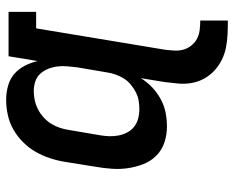

<svg xmlns="http://www.w3.org/2000/svg" viewBox="-90 -478 779 640"><g transform="rotate(-90 300.0 -158.5)"><path d="M551 211Q528 211 505 210Q482 209 460 204.5Q438 200 418.5 190Q399 180 383.5 165.5Q368 151 357.5 132Q347 113 343 91Q339 69 341 46Q343 23 346 0L359 -79Q346 -58 328 -41Q310 -24 288.5 -12.5Q267 -1 244 3.5Q221 8 198 8Q170 8 144.5 -0.5Q119 -9 100.5 -27.5Q82 -46 72.5 -70.5Q63 -95 59 -121.5Q55 -148 57 -176Q59 -204 64 -232L80 -332Q84 -357 92 -381.5Q100 -406 113 -429Q126 -452 145.5 -471.5Q165 -491 188 -504Q211 -517 236.5 -522.5Q262 -528 287 -528Q311 -528 334 -521.5Q357 -515 373.5 -500.5Q390 -486 400.5 -465.5Q411 -445 416 -423L432 -520H580V-428H525L454 0Q452 16 451 32Q450 48 454 62.5Q458 77 467.5 89Q477 101 490 108Q503 115 519 117Q535 119 551 119ZM256 -84Q271 -84 285 -86.5Q299 -89 312.5 -96Q326 -103 338 -113Q350 -123 358 -136Q366 -149 371 -163Q376 -177 378 -191L395 -291Q397 -308 398.5 -324.5Q400 -341 398 -357Q396 -373 390 -388Q384 -403 373.5 -414.5Q363 -426 347.5 -431Q332 -436 316 -436Q300 -436 284.5 -432.5Q269 -429 254.5 -421.5Q240 -414 227.5 -402.5Q215 -391 206.5 -377Q198 -363 193 -347.5Q188 -332 186 -317L169 -217Q166 -201 165.5 -184.5Q165 -168 168 -153Q171 -138 178 -124.5Q185 -111 197 -101.5Q209 -92 224.5 -88Q240 -84 256 -84Q256 -84 256 -84Q256 -84 256 -84Z"/></g></svg>

Font: Iosevka Etoile SmBdObl
Style: Regular
Weight: 600
Italic angle: -9°
Designer: Belleve Invis
Foundry: Belleve Invis
Version: Version 15.5.2; ttfautohint (v1.8.4)